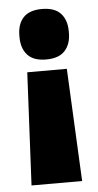

<svg xmlns="http://www.w3.org/2000/svg" viewBox="-50 -540 367 718"><g transform="rotate(-5 134.0 -181.0)"><path d="M229 146.5 208.5 -276.5H60L39 146.5ZM135 -507.5Q87.5 -507.5 65 -483Q42.5 -458.5 42.5 -415.5V-410Q42.5 -367.5 65 -342.8Q87.5 -318 135 -318Q182.5 -318 205.2 -342.8Q228 -367.5 228 -410V-415.5Q228 -458.5 205.2 -483Q182.5 -507.5 135 -507.5Z"/></g></svg>

Font: Anek Kannada Medium ExtraBold
Style: Regular
Weight: 800
Version: Version 1.003